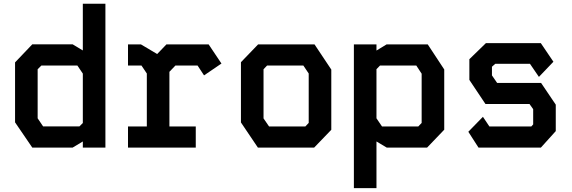

<svg xmlns="http://www.w3.org/2000/svg" viewBox="-20 -784 3040 1020"><path d="M420 -764H540V0H420V-32.5L366 0H151.5L60 -134V-452.5L151.5 -548.5H366L420 -516ZM180 -155.5 209 -112.5H402L420 -130.5V-393L391 -436H200L180 -416Z M660 -548V-436H731.5L760 -393.5V-112H660V0H1020V-112H880V-402.5L912 -436H1029.5L1064 -383.5L1156.5 -446.5L1088.5 -548H864L815 -497L729 -548Z M1351 -548 1260 -453.5V-133.5L1350 0H1649L1740 -94.5V-414.5L1651 -548ZM1380 -155V-416L1399 -436H1591.5L1620 -393.5V-131L1602 -112H1409.5Z M2033.5 -548 1980 -515.5V-548H1860V215.5H1980V-32.5L2034.5 0H2249L2340 -95V-415L2252.5 -548ZM1980 -155.5V-416.5L1999 -436H2191.5L2220 -392.5V-131L2202 -112H2009.5Z M2561.5 -555H2853L2920 -456L2843 -375.5L2795.5 -445H2611L2593.5 -429.5V-383.5L2621 -343.5H2854.5L2932.5 -228V-87.5L2853.5 0H2522L2468 -84L2545.5 -163.5L2580 -112H2802.5L2812.5 -123V-204L2793 -231.5H2559L2473.5 -359.5V-469.5Z"/></svg>

Font: Kode Mono
Style: Regular
Weight: 400
Monospace: yes
Designer: Isa Ozler
Foundry: Kadena LLC
Version: Version 1.000;gftools[0.9.28]